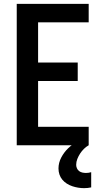

<svg xmlns="http://www.w3.org/2000/svg" viewBox="-20 -755 540 998"><path d="M67 0V-735H441V-639H178V-430H384V-334H178V-96H441V0ZM417 223Q402 223 386.5 220.5Q371 218 356 213Q341 208 327.5 199.5Q314 191 304 179Q294 167 289 152Q284 137 284 121Q284 91 298.5 63.5Q313 36 335 15Q357 -6 384.5 -20Q412 -34 441 -41V0Q427 8 416 19Q405 30 396.5 43Q388 56 382 71Q376 86 376 102Q376 111 380 120Q384 129 391.5 134.5Q399 140 408.5 142Q418 144 427 144Q434 144 440.5 143Q447 142 454 140V219Q445 221 436 222Q427 223 417 223Z"/></svg>

Font: Iosevka
Style: Bold
Weight: 700
Monospace: yes
Designer: Belleve Invis
Foundry: Belleve Invis
Version: Version 32.5.0; ttfautohint (v1.8.4)